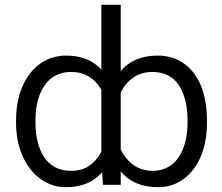

<svg xmlns="http://www.w3.org/2000/svg" viewBox="-20 -770 927 800"><path d="M842.3 -268.5V-258.5Q842.3 -182.2 818 -121.6Q793.7 -61.1 746.8 -25.6Q699.9 9.9 638.1 9.9Q537.6 9.9 483 -55.8V0H409.1L405.5 -52.2Q351.9 9.9 254.6 9.9Q195.7 9.9 147.9 -25Q100.1 -60 73.5 -121.4Q46.9 -182.9 46.9 -258.5V-268.5Q46.9 -348 73.3 -409.4Q99.8 -470.9 147.4 -504.6Q195 -538.4 256 -538.4Q349.1 -538.4 402.3 -480.1V-750H483V-473.4Q536.9 -538.4 636.7 -538.4Q701 -538.4 747.7 -504.4Q794.4 -470.5 818.4 -410Q842.3 -349.4 842.3 -268.5ZM761.4 -258.5V-268.5Q761.4 -311.4 753.2 -346.8Q745 -382.1 728.3 -410.3Q711.6 -438.6 682.7 -454.4Q653.8 -470.2 615.1 -470.2Q568.9 -470.2 535.9 -447.1Q502.8 -424 483 -384.9V-147Q529.1 -58.2 616.5 -58.2Q645.6 -58.2 669.7 -68.7Q693.9 -79.2 710.8 -97.7Q727.6 -116.1 739 -141.5Q750.4 -166.9 755.9 -196.2Q761.4 -225.5 761.4 -258.5ZM127.8 -268.5V-258.5Q127.8 -216.3 136.5 -180.6Q145.2 -144.9 162.6 -117.2Q180 -89.5 208.6 -73.9Q237.2 -58.2 274.1 -58.2Q320.3 -57.9 351.2 -78.8Q382.1 -99.8 402.3 -137.4V-396Q359.4 -470.2 275.9 -470.2Q245.4 -470.2 220.5 -459.5Q195.7 -448.9 178.6 -430.2Q161.6 -411.6 149.9 -385.8Q138.1 -360.1 133 -330.8Q127.8 -301.5 127.8 -268.5Z"/></svg>

Font: Inter Light BETA
Style: Regular
Weight: 300
Designer: Rasmus Andersson
Foundry: rsms
Version: Version 3.011;git-f93a4a705